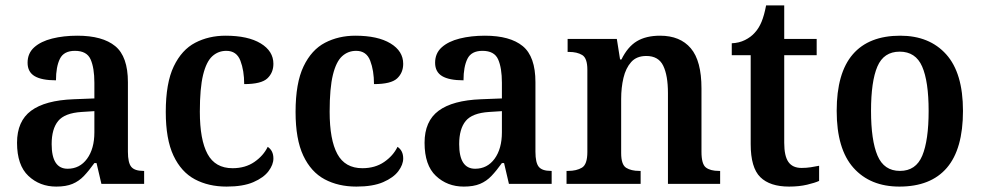

<svg xmlns="http://www.w3.org/2000/svg" viewBox="-20 -680 3627 710"><path d="M188 10Q127 10 85 -29.5Q43 -69 43 -152Q43 -232 95 -270.5Q147 -309 252 -313L329 -316V-374Q329 -429 315 -460.5Q301 -492 257 -492Q216 -492 201.5 -462.5Q187 -433 187 -383Q134 -383 108 -398.5Q82 -414 82 -448Q82 -483 106.5 -505Q131 -527 173 -537.5Q215 -548 266 -548Q359 -548 406 -509.5Q453 -471 453 -376V-119Q453 -78 465.5 -63Q478 -48 510 -48H513V0H355L337 -77H329Q309 -49 290.5 -29.5Q272 -10 248 0Q224 10 188 10ZM230 -56Q275 -56 302 -93Q329 -130 329 -191V-269L282 -266Q219 -262 195 -232.5Q171 -203 171 -147Q171 -56 230 -56Z M818 10Q751 10 700.5 -17Q650 -44 621.5 -104.5Q593 -165 593 -266Q593 -373 622.5 -434.5Q652 -496 702 -522Q752 -548 814 -548Q897 -548 944 -519.5Q991 -491 991 -444Q991 -411 968.5 -390Q946 -369 883 -369Q883 -419 869 -455.5Q855 -492 817 -492Q787 -492 765 -472Q743 -452 731 -403Q719 -354 719 -267Q719 -163 747.5 -110.5Q776 -58 840 -58Q887 -58 920.5 -81Q954 -104 970 -137Q991 -123 991 -94Q991 -71 973 -47Q955 -23 917 -6.5Q879 10 818 10Z M1298 10Q1231 10 1180.5 -17Q1130 -44 1101.5 -104.5Q1073 -165 1073 -266Q1073 -373 1102.5 -434.5Q1132 -496 1182 -522Q1232 -548 1294 -548Q1377 -548 1424 -519.5Q1471 -491 1471 -444Q1471 -411 1448.5 -390Q1426 -369 1363 -369Q1363 -419 1349 -455.5Q1335 -492 1297 -492Q1267 -492 1245 -472Q1223 -452 1211 -403Q1199 -354 1199 -267Q1199 -163 1227.5 -110.5Q1256 -58 1320 -58Q1367 -58 1400.5 -81Q1434 -104 1450 -137Q1471 -123 1471 -94Q1471 -71 1453 -47Q1435 -23 1397 -6.5Q1359 10 1298 10Z M1695 10Q1634 10 1592 -29.5Q1550 -69 1550 -152Q1550 -232 1602 -270.5Q1654 -309 1759 -313L1836 -316V-374Q1836 -429 1822 -460.5Q1808 -492 1764 -492Q1723 -492 1708.5 -462.5Q1694 -433 1694 -383Q1641 -383 1615 -398.5Q1589 -414 1589 -448Q1589 -483 1613.5 -505Q1638 -527 1680 -537.5Q1722 -548 1773 -548Q1866 -548 1913 -509.5Q1960 -471 1960 -376V-119Q1960 -78 1972.5 -63Q1985 -48 2017 -48H2020V0H1862L1844 -77H1836Q1816 -49 1797.5 -29.5Q1779 -10 1755 0Q1731 10 1695 10ZM1737 -56Q1782 -56 1809 -93Q1836 -130 1836 -191V-269L1789 -266Q1726 -262 1702 -232.5Q1678 -203 1678 -147Q1678 -56 1737 -56Z M2075 0V-48H2081Q2112 -48 2132 -60Q2152 -72 2152 -118V-422Q2152 -465 2133 -476.5Q2114 -488 2084 -488H2079V-536H2261L2273 -460H2278Q2301 -507 2335 -527.5Q2369 -548 2421 -548Q2495 -548 2534.5 -501.5Q2574 -455 2574 -353V-119Q2574 -73 2590.5 -60.5Q2607 -48 2638 -48H2643V0H2450V-336Q2450 -401 2432.5 -437Q2415 -473 2370 -473Q2334 -473 2314 -450.5Q2294 -428 2285.5 -392Q2277 -356 2277 -314V-114Q2277 -71 2295.5 -59.5Q2314 -48 2344 -48H2349V0Z M2898 10Q2827 10 2791.5 -25Q2756 -60 2756 -147V-476H2686V-520Q2713 -521 2735 -532Q2757 -543 2771 -559Q2786 -575 2796 -599Q2806 -623 2813 -660H2880V-536H3000V-476H2880V-152Q2880 -103 2895.5 -81Q2911 -59 2944 -59Q2962 -59 2978 -61.5Q2994 -64 3009 -67V-11Q2994 -4 2964.5 3Q2935 10 2898 10Z M3306 10Q3198 10 3136 -59.5Q3074 -129 3074 -270Q3074 -410 3133.5 -479Q3193 -548 3309 -548Q3417 -548 3479 -479Q3541 -410 3541 -270Q3541 -129 3481.5 -59.5Q3422 10 3306 10ZM3308 -48Q3367 -48 3390.5 -104.5Q3414 -161 3414 -270Q3414 -379 3390 -434Q3366 -489 3307 -489Q3248 -489 3224.5 -434Q3201 -379 3201 -270Q3201 -161 3225 -104.5Q3249 -48 3308 -48Z"/></svg>

Font: Noto Serif Sinhala SemiCondensed SemiBold
Style: Regular
Weight: 600
Width: 4
Designer: Jelle Bosma - Monotype Design Team
Foundry: Monotype Imaging Inc.
Version: Version 2.007; ttfautohint (v1.8.4.7-5d5b)